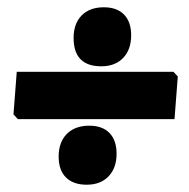

<svg xmlns="http://www.w3.org/2000/svg" viewBox="-20 -517 518 527"><path d="M265 -497Q301 -497 320.5 -477Q340 -457 340 -420Q340 -381 318 -358Q296 -335 258 -335Q182 -335 182 -413Q182 -452 204 -474.5Q226 -497 265 -497ZM456 -320 468 -307 459 -190H29L17 -203L26 -320ZM225 -172Q261 -172 280.5 -152Q300 -132 300 -95Q300 -56 278 -33Q256 -10 218 -10Q181 -10 161 -30Q141 -50 141 -87Q141 -127 163.5 -149.5Q186 -172 225 -172Z"/></svg>

Font: Alegreya Sans Black
Style: Italic
Weight: 900
Italic angle: -7°
Designer: Juan Pablo del Peral
Foundry: Huerta Tipografica
Version: Version 2.007